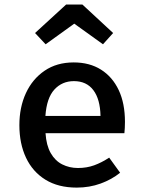

<svg xmlns="http://www.w3.org/2000/svg" viewBox="-20 -819 640 852"><path d="M182 -228Q185.5 -174 205 -139.8Q224.5 -105.5 256.2 -89.5Q288 -73.5 326 -73.5Q365 -73.5 398 -85.5Q431 -97.5 464.5 -119.5L513 -52.5Q476 -22.5 426.5 -4.5Q377 13.5 320.5 13.5Q238.5 13.5 181.8 -21.5Q125 -56.5 95.5 -119Q66 -181.5 66 -263.5Q66 -343 95 -405.8Q124 -468.5 178 -505.2Q232 -542 307 -542Q377.5 -542 428.2 -510Q479 -478 506.8 -419.2Q534.5 -360.5 534.5 -278Q534.5 -264.5 533.8 -251.2Q533 -238 532 -228ZM308 -459Q255.5 -459 221.2 -421.5Q187 -384 181.5 -304.5H426Q424.5 -379 394.2 -419Q364 -459 308 -459ZM182.5 -622.5 135.5 -672.5 273.5 -799H345.5L482 -672.5L437 -622.5L309.5 -714Z"/></svg>

Font: Fira Code Light Medium
Style: Regular
Weight: 500
Monospace: yes
Version: Version 5.002